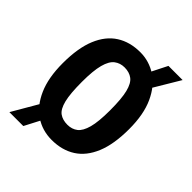

<svg xmlns="http://www.w3.org/2000/svg" viewBox="-220 -855 1054 1054"><g transform="rotate(45 307.0 -327.5)"><path d="M564 -328Q564 -211 532.5 -135Q501 -59 443 -22Q385 15 305 15Q232 15 174.5 -23.5Q117 -62 83.5 -138Q50 -214 50 -326Q50 -444 81.5 -520Q113 -596 171 -633Q229 -670 309 -670Q378 -670 436 -632Q494 -594 529 -518Q564 -442 564 -328ZM197 -328Q197 -237 209 -188.5Q221 -140 245.5 -122.5Q270 -105 307 -105Q342 -105 366.5 -124Q391 -143 404 -191Q417 -239 417 -326Q417 -417 405 -465Q393 -513 368.5 -531.5Q344 -550 307 -550Q273 -550 248 -531Q223 -512 210 -463.5Q197 -415 197 -328ZM416 -607H411L471 -726H581L464 -530H452L430 -489L382 -542ZM179 -163 225 -99 198 -48H203L141 71H33L147 -125H159Z"/></g></svg>

Font: Intel One Mono Light
Style: Regular
Weight: 300
Monospace: yes
Designer: Fred Shallcrass
Foundry: Frere-Jones Type LLC
Version: Version 1.004